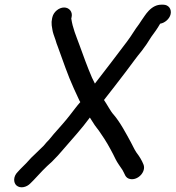

<svg xmlns="http://www.w3.org/2000/svg" viewBox="-20 -722 750 820"><path d="M677.1 -702H669.1C649.7 -702 631.7 -693.3 615.1 -676C600.8 -660.9 594.7 -648.8 583.1 -633L573.9 -619C556.1 -596.3 542.1 -570.2 522.8 -545C483.4 -493.1 426.6 -417.6 385.3 -365C381.3 -373.7 377.2 -382 373 -390C353.7 -434.4 334.8 -487.2 318.7 -531.5C305.1 -568.9 290.4 -601.4 284.4 -643L285.8 -649C291 -671.2 275.8 -690 253.8 -690C231.7 -690 209 -671.2 203.8 -649L202.4 -643C200.3 -633.7 199.7 -624 200.8 -614C203.7 -599.2 203.2 -591.6 208.8 -575L217.2 -551C219.7 -541.7 222.9 -532.3 226.7 -523C248 -465.3 269.4 -400.4 295.4 -344L319.4 -292C321 -290 322.2 -288 323 -286C307.9 -269.2 294.2 -249.9 282.3 -235C257.6 -202.5 235 -178.8 209.5 -149.5C197.5 -135.7 191.3 -126 179.6 -115L165.9 -99L150.4 -84C135.4 -68.7 127 -61.8 113.1 -48C96.6 -28.8 86.3 -19.3 67 0L55 13C36.2 31.8 36.9 58 50.3 70C66.5 84.4 94 77.9 109.9 61L122.9 48C150.2 18.4 172.7 -6 202.4 -32C221.8 -51.4 234.7 -65.4 251.9 -86C289.6 -130.1 327.6 -170.5 363.8 -220C366.7 -215.3 369.9 -210.3 373.3 -205C391.2 -175.4 396.1 -174.7 412.4 -149C431.6 -121.9 448.1 -92.3 462.8 -64L473.7 -42C481.3 -26.4 493.6 -10.4 503.1 4C513 19.3 513.7 37.9 535.2 42.5C569.2 49.8 605.4 10.9 592.6 -20C585.6 -37.8 574.4 -55.5 562.4 -71C552.9 -85.4 547.7 -98.5 538.9 -114.5C518.9 -151.1 492.9 -200.7 464.8 -233C452.9 -245.3 435.6 -278.9 424.1 -295C455.5 -334.4 480.9 -368.2 515.4 -413C547.8 -455.2 558.4 -472.3 585.6 -505C606.2 -532.2 606.5 -533.9 626.4 -565C639.4 -582.7 652 -599.6 662.9 -619C663.7 -619.7 664.2 -620.3 664.4 -621C682.9 -623.6 703.9 -640.7 708.6 -661C713.8 -683.5 699.6 -702 677.1 -702Z"/></svg>

Font: HoneyBee
Style: BdIt
Weight: 700
Foundry: Cannot Into Space Fonts
Version: Version 0.89